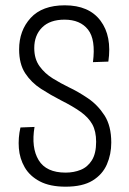

<svg xmlns="http://www.w3.org/2000/svg" viewBox="-20 -692 487 723"><path d="M227 11Q168 11 130 -9Q92 -29 73 -62Q54 -95 51 -134Q48 -173 57 -212L110 -214Q97 -136 125.5 -89Q154 -42 227 -42Q258 -42 284 -52.5Q310 -63 326 -88.5Q342 -114 342 -158Q342 -198 327.5 -224Q313 -250 283.5 -271Q254 -292 210 -314Q171 -334 134.5 -357.5Q98 -381 75 -416Q52 -451 52 -506Q52 -577 95.5 -624.5Q139 -672 224 -672Q315 -672 358.5 -614Q402 -556 388 -460L330 -458Q341 -543 311.5 -580.5Q282 -618 223 -618Q168 -618 138.5 -588.5Q109 -559 109 -511Q109 -470 129 -442.5Q149 -415 179 -396.5Q209 -378 240 -363Q274 -347 311 -322Q348 -297 373.5 -257.5Q399 -218 399 -155Q399 -111 382.5 -73Q366 -35 328.5 -12Q291 11 227 11Z"/></svg>

Font: Bricolage Grotesque 12pt Condensed ExtraLight
Style: Regular
Weight: 200
Width: 3
Designer: Mathieu Triay
Foundry: Atelier Triay
Version: Version 1.001; ttfautohint (v1.8.4.7-5d5b);gftools[0.9.33.de